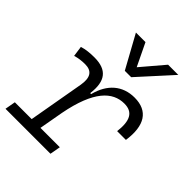

<svg xmlns="http://www.w3.org/2000/svg" viewBox="-217 -898 1020 1020"><g transform="rotate(45 293.0 -388.0)"><path d="M1 0H338.9L349.6 -59.6H204.1L228.5 -196.3C267.1 -397.5 340.3 -466.3 428.2 -466.3C492.2 -466.3 515.1 -423.8 504.4 -335.4H570.3C588.4 -460 544.9 -527.3 444.3 -527.3C354 -527.3 292 -472.7 267.6 -377H260.3C273.9 -479 236.3 -527.3 142.1 -527.3C109.9 -527.3 79.6 -524.4 51.8 -515.6L60.1 -456.5C84 -463.9 107.9 -466.8 132.8 -466.8C184.1 -466.8 204.1 -436.5 193.4 -373.5L138.2 -59.6H11.7ZM306.6 -590.8H354.5L522.9 -776.4H446.3L337.9 -648.9L276.4 -776.4H204.6Z"/></g></svg>

Font: Cascadia Mono PL Light
Style: Italic
Weight: 300
Italic angle: -10°
Monospace: yes
Designer: Aaron Bell
Foundry: Saja Typeworks
Version: Version 2404.023